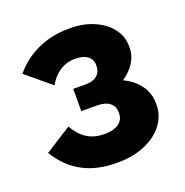

<svg xmlns="http://www.w3.org/2000/svg" viewBox="-103 -625 702 730"><g transform="rotate(-20 247.5 -260.0)"><path d="M247 11H257C375 11 466 -55 466 -144V-153C466 -207 430 -252 378 -276C418 -303 444 -340 444 -382V-393C444 -472 359 -531 260 -531H251C152 -531 77 -490 27 -430L127 -347C148 -387 186 -415 232 -415H239C277 -415 302 -396 302 -366V-361C302 -330 279 -310 243 -310H189V-220H252C296 -220 321 -201 321 -168V-161C321 -130 292 -108 248 -108H240C191 -108 151 -131 123 -182L16 -114C67 -29 145 11 247 11Z"/></g></svg>

Font: Fixel Text Bold
Style: Bold
Weight: 700
Width: 4
Designer: AlfaBravo + MacPaw
Foundry: Kyrylo Tkachov, Marchela Mozhyna, Serhii Makarenko, Maria Weinstein, Zakhar Kryvoshyya
Version: Version 1.211